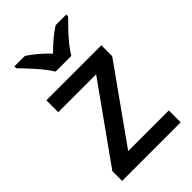

<svg xmlns="http://www.w3.org/2000/svg" viewBox="-229 -851 936 936"><g transform="rotate(-45 238.5 -383.0)"><path d="M440 0H36V-67L314 -457H53V-539H432V-464L160 -82H440ZM184 -606Q170 -629 148 -656Q126 -683 102 -708.5Q78 -734 60 -753V-766H132Q185 -731 237 -677Q264 -704 290.5 -726.5Q317 -749 344 -766H417V-753Q398 -734 373.5 -708.5Q349 -683 327 -656Q305 -629 292 -606Z"/></g></svg>

Font: Noto Sans Meetei Mayek Medium
Style: Regular
Weight: 500
Designer: Monotype Design Team and Neelakash Kshetrimayum
Foundry: Monotype Imaging Inc.
Version: Version 2.002; ttfautohint (v1.8.4.7-5d5b)